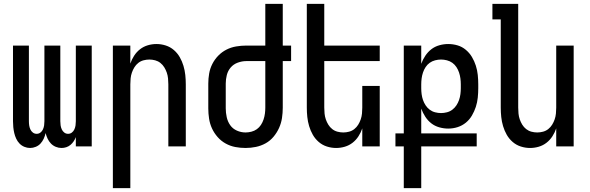

<svg xmlns="http://www.w3.org/2000/svg" viewBox="-20 -755 3040 990"><path d="M135 8Q120 8 105.5 2Q91 -4 80.5 -15Q70 -26 63.5 -40Q57 -54 53.5 -69Q50 -84 48.5 -99.5Q47 -115 47 -130V-520H129V-130Q129 -119 130.5 -108.5Q132 -98 136.5 -88Q141 -78 149.5 -71.5Q158 -65 169 -65Q180 -65 188.5 -71.5Q197 -78 201.5 -88Q206 -98 207.5 -108.5Q209 -119 209 -130V-520H291V-130Q291 -119 292.5 -108.5Q294 -98 298.5 -88Q303 -78 311.5 -71.5Q320 -65 331 -65Q342 -65 350.5 -71.5Q359 -78 363.5 -88Q368 -98 369.5 -108.5Q371 -119 371 -130V-520H453V0H371V-48Q367 -37 360 -26.5Q353 -16 343.5 -8Q334 0 322 4Q310 8 297 8Q282 8 267.5 2Q253 -4 242.5 -15Q232 -26 225.5 -40Q219 -54 215 -69Q212 -54 205.5 -40Q199 -26 189 -15Q179 -4 164.5 2Q150 8 135 8Z M562 215V-520H652V-427Q659 -448 671.5 -467.5Q684 -487 702 -501Q720 -515 742 -521.5Q764 -528 787 -528Q811 -528 834.5 -520.5Q858 -513 876.5 -497Q895 -481 907 -460Q919 -439 926 -415.5Q933 -392 935.5 -368Q938 -344 938 -320V0H848V-320Q848 -335 846.5 -350.5Q845 -366 840 -380.5Q835 -395 827 -408Q819 -421 807 -430.5Q795 -440 780 -444Q765 -448 750 -448Q735 -448 720 -444Q705 -440 693 -430.5Q681 -421 673 -408Q665 -395 660 -380.5Q655 -366 653.5 -350.5Q652 -335 652 -320V215Z M1246 8Q1219 8 1193 3Q1167 -2 1143.5 -15Q1120 -28 1102 -48.5Q1084 -69 1073 -93Q1062 -117 1058 -143.5Q1054 -170 1054 -196V-324Q1054 -350 1058.5 -376Q1063 -402 1075 -425.5Q1087 -449 1105.5 -468Q1124 -487 1147.5 -499Q1171 -511 1197.5 -515.5Q1224 -520 1250 -520H1348V-735H1438V-520H1481V-440H1438V-200Q1438 -173 1434 -146.5Q1430 -120 1419 -95.5Q1408 -71 1390.5 -50Q1373 -29 1349.5 -16Q1326 -3 1299.5 2.5Q1273 8 1246 8ZM1246 -72Q1261 -72 1276.5 -76Q1292 -80 1304.5 -89Q1317 -98 1325.5 -111Q1334 -124 1339 -139Q1344 -154 1346 -169.5Q1348 -185 1348 -200V-440H1250Q1228 -440 1206 -432Q1184 -424 1169.5 -407Q1155 -390 1149.5 -368Q1144 -346 1144 -324V-196Q1144 -174 1149 -151Q1154 -128 1167 -109.5Q1180 -91 1201.5 -81.5Q1223 -72 1246 -72Z M1713 8Q1689 8 1665.5 0.5Q1642 -7 1623.5 -23Q1605 -39 1593 -60Q1581 -81 1574 -104.5Q1567 -128 1564.5 -152Q1562 -176 1562 -200V-735H1652V-520H1938V-440H1652V-200Q1652 -185 1653.5 -169.5Q1655 -154 1660 -139.5Q1665 -125 1673 -112Q1681 -99 1693 -89.5Q1705 -80 1720 -76Q1735 -72 1750 -72Q1765 -72 1780 -76Q1795 -80 1807 -89.5Q1819 -99 1827 -112Q1835 -125 1840 -139.5Q1845 -154 1846.5 -169.5Q1848 -185 1848 -200V-312H1938V0H1848V-93Q1841 -72 1828.5 -52.5Q1816 -33 1798 -19Q1780 -5 1758 1.5Q1736 8 1713 8Z M2062 215V0H2019V-67H2062V-520H2152V-426Q2160 -448 2173 -467.5Q2186 -487 2204 -501Q2222 -515 2245 -521.5Q2268 -528 2291 -528Q2316 -528 2339.5 -521Q2363 -514 2382 -498Q2401 -482 2413.5 -461Q2426 -440 2433.5 -416.5Q2441 -393 2443.5 -368.5Q2446 -344 2446 -320V-300Q2446 -276 2443.5 -251.5Q2441 -227 2433.5 -204Q2426 -181 2413.5 -159.5Q2401 -138 2382 -122.5Q2363 -107 2339.5 -99.5Q2316 -92 2291 -92Q2268 -92 2245 -98.5Q2222 -105 2204 -119Q2186 -133 2173 -153Q2160 -173 2152 -195V-67H2438V0H2152V215ZM2254 -172Q2269 -172 2284.5 -176Q2300 -180 2312.5 -189.5Q2325 -199 2333.5 -212Q2342 -225 2347 -239.5Q2352 -254 2354 -269.5Q2356 -285 2356 -300V-320Q2356 -335 2354 -350.5Q2352 -366 2347 -381Q2342 -396 2333.5 -409Q2325 -422 2312.5 -431Q2300 -440 2284.5 -444Q2269 -448 2254 -448Q2239 -448 2223.5 -444Q2208 -440 2195.5 -431Q2183 -422 2174.5 -409Q2166 -396 2161 -381Q2156 -366 2154 -350.5Q2152 -335 2152 -320V-300Q2152 -285 2154 -269.5Q2156 -254 2161 -239.5Q2166 -225 2174.5 -212Q2183 -199 2195.5 -189.5Q2208 -180 2223.5 -176Q2239 -172 2254 -172Z M2713 8Q2689 8 2665.5 0.5Q2642 -7 2623.5 -23Q2605 -39 2593 -60Q2581 -81 2574 -104.5Q2567 -128 2564.5 -152Q2562 -176 2562 -200V-655H2519V-735H2652V-200Q2652 -185 2653.5 -169.5Q2655 -154 2660 -139.5Q2665 -125 2673 -112Q2681 -99 2693 -89.5Q2705 -80 2720 -76Q2735 -72 2750 -72Q2765 -72 2780 -76Q2795 -80 2807 -89.5Q2819 -99 2827 -112Q2835 -125 2840 -139.5Q2845 -154 2846.5 -169.5Q2848 -185 2848 -200V-520H2938V0H2848V-93Q2841 -72 2828.5 -52.5Q2816 -33 2798 -19Q2780 -5 2758 1.5Q2736 8 2713 8Z"/></svg>

Font: Iosevka Medium
Style: Regular
Weight: 500
Monospace: yes
Designer: Belleve Invis
Foundry: Belleve Invis
Version: Version 32.5.0; ttfautohint (v1.8.4)